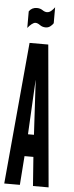

<svg xmlns="http://www.w3.org/2000/svg" viewBox="-65 -961 380 992"><g transform="rotate(5 125.5 -465.0)"><path d="M-3 0H78L89 -150H135L146 0H227L161 -735H64ZM97 -264 111.5 -541V-544.5H112.5V-541L128 -264ZM45.5 -811Q55.5 -824 66.5 -832.5Q77.5 -841 85.5 -841Q96.5 -841 109.5 -831.5Q122.5 -822 139.5 -822Q153 -822 163.2 -829.8Q173.5 -837.5 179.5 -847V-930Q175 -922.5 163.5 -911.8Q152 -901 139.5 -901Q128 -901 115.8 -909.5Q103.5 -918 86.5 -918Q60 -918 45.5 -897Z"/></g></svg>

Font: League Gothic Condensed
Style: Regular
Weight: 400
Width: 3
Designer: The League of Moveable Type
Version: Version 1.600; ttfautohint (v1.8.3)